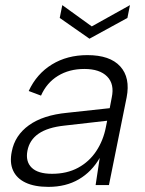

<svg xmlns="http://www.w3.org/2000/svg" viewBox="-20 -722 567 749"><path d="M353 0 369 -106Q338 -52 287.5 -22.5Q237 7 169 7Q115 7 80 -9.5Q45 -26 31 -57Q17 -88 26 -131Q38 -194 93 -233.5Q148 -273 242 -282L408 -300L416 -342Q427 -394 398 -423.5Q369 -453 309 -453Q250 -453 206 -426Q162 -399 140 -349L92 -367Q123 -434 182.5 -470.5Q242 -507 321 -507Q409 -507 449 -463Q489 -419 474 -342L405 0ZM398 -251 231 -232Q166 -225 130.5 -200.5Q95 -176 87 -134Q79 -92 103.5 -68Q128 -44 183 -44Q241 -44 284.5 -67.5Q328 -91 355.5 -132.5Q383 -174 393 -226ZM487 -702 477 -652 329 -571 213 -652 223 -702 338 -619Z"/></svg>

Font: Albert Sans Light
Style: Italic
Weight: 300
Italic angle: -11.25°
Designer: Andreas Rasmussen
Foundry: a.Foundry
Version: Version 1.025